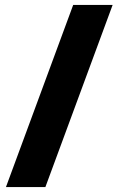

<svg xmlns="http://www.w3.org/2000/svg" viewBox="-20 -744 476 774"><path d="M434 -724 163 10H4L275 -724Z"/></svg>

Font: Noto Sans Lao Looped SemiCondensed Black
Style: Regular
Weight: 900
Width: 4
Designer: Mark Frömberg, Ben Mitchell
Foundry: The Fontpad Ltd
Version: Version 1.002; ttfautohint (v1.8.4.7-5d5b)